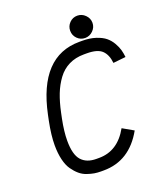

<svg xmlns="http://www.w3.org/2000/svg" viewBox="-152 -937 905 1052"><g transform="rotate(-20 300.0 -410.5)"><path d="M270 12.2H253.9Q234.4 12.2 216.3 9.3Q198.2 6.3 175.3 -1.5Q152.3 -9.3 133.8 -25.1Q115.2 -41 98.9 -64.2Q82.5 -87.4 73.5 -124.8Q64.5 -162.1 64.5 -209Q64.5 -267.6 80.6 -347.2L87.4 -379.9Q153.8 -695.8 385.3 -695.8H401.9Q445.8 -695.8 480.2 -684.6Q514.6 -673.3 534.7 -656.7Q554.7 -640.1 568.1 -616.7Q581.5 -593.3 586.9 -573.5Q592.3 -553.7 594.7 -531.2L521.5 -523.4Q516.6 -571.8 490.7 -597.2Q464.8 -622.6 401.9 -622.6H385.3Q335.9 -622.6 297.4 -603.5Q258.8 -584.5 232.2 -548.3Q205.6 -512.2 188.2 -467.8Q170.9 -423.3 158.7 -365.2L151.9 -332.5Q137.7 -261.7 137.7 -209Q137.7 -127.9 167.5 -94.5Q197.3 -61 253.9 -61H270Q378.9 -61 440.9 -171.9L504.4 -135.7Q421.4 12.2 270 12.2ZM423.3 -834.5Q449.7 -834.5 469.2 -815.2Q488.8 -795.9 488.8 -769.5Q488.8 -743.2 469.2 -723.9Q449.7 -704.6 423.3 -704.6Q396.5 -704.6 377.7 -723.6Q358.9 -742.7 358.9 -769.5Q358.9 -796.4 377.7 -815.4Q396.5 -834.5 423.3 -834.5Z"/></g></svg>

Font: Anka/Coder
Style: Italic
Weight: 400
Italic angle: -12°
Monospace: yes
Version: Version 001.100